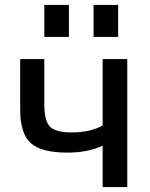

<svg xmlns="http://www.w3.org/2000/svg" viewBox="-20 -760 609 780"><path d="M360 -610V-740H460V-610ZM160 -610V-740H260V-610ZM397 -168Q336 -140 254 -140Q147 -140 104.5 -179Q62 -218 62 -315V-520H160V-336Q160 -268 183.5 -245Q207 -222 272 -222Q345 -222 397 -250V-520H497V0H397Z"/></svg>

Font: M PLUS 1p Medium
Style: Regular
Weight: 500
Version: Version 1.062